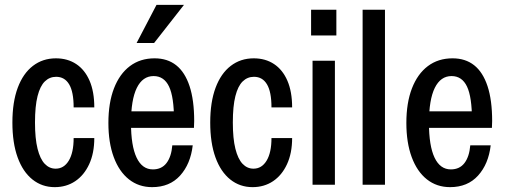

<svg xmlns="http://www.w3.org/2000/svg" viewBox="-20 -760 2076 790"><path d="M205 10Q153 10 113.5 -21.5Q74 -53 52.5 -112.5Q31 -172 31 -256Q31 -340 53 -399Q75 -458 115.5 -489Q156 -520 210 -520Q258 -520 293.5 -496.5Q329 -473 348.5 -428Q368 -383 368 -318H283Q283 -382 264.5 -413Q246 -444 211 -444Q184 -444 164.5 -425Q145 -406 134.5 -364.5Q124 -323 124 -256Q124 -190 134.5 -148Q145 -106 164 -86Q183 -66 209 -66Q243 -66 263 -99Q283 -132 283 -192H368Q368 -130 347 -84.5Q326 -39 289.5 -14.5Q253 10 205 10Z M606 10Q551 10 510.5 -22Q470 -54 448 -113.5Q426 -173 426 -254Q426 -337 449 -396.5Q472 -456 514.5 -488Q557 -520 616 -520Q669 -520 705 -491.5Q741 -463 760 -405.5Q779 -348 779 -262Q779 -255 778.5 -247.5Q778 -240 778 -234H484V-302H724L696 -265Q696 -361 675.5 -404Q655 -447 612 -447Q567 -447 543 -398.5Q519 -350 519 -254Q519 -160 542 -111.5Q565 -63 609 -63Q645 -63 665 -89Q685 -115 689 -162H773Q764 -85 721 -37.5Q678 10 606 10ZM614 -583H542L624 -740H737Z M1019 10Q967 10 927.5 -21.5Q888 -53 866.5 -112.5Q845 -172 845 -256Q845 -340 867 -399Q889 -458 929.5 -489Q970 -520 1024 -520Q1072 -520 1107.5 -496.5Q1143 -473 1162.5 -428Q1182 -383 1182 -318H1097Q1097 -382 1078.5 -413Q1060 -444 1025 -444Q998 -444 978.5 -425Q959 -406 948.5 -364.5Q938 -323 938 -256Q938 -190 948.5 -148Q959 -106 978 -86Q997 -66 1023 -66Q1057 -66 1077 -99Q1097 -132 1097 -192H1182Q1182 -130 1161 -84.5Q1140 -39 1103.5 -14.5Q1067 10 1019 10Z M1266 0V-510H1358V0ZM1260 -614V-720H1364V-614Z M1472 0V-720H1564V0Z M1832 10Q1777 10 1736.5 -22Q1696 -54 1674 -113.5Q1652 -173 1652 -254Q1652 -337 1675 -396.5Q1698 -456 1740.5 -488Q1783 -520 1842 -520Q1895 -520 1931 -491.5Q1967 -463 1986 -405.5Q2005 -348 2005 -262Q2005 -255 2004.5 -247.5Q2004 -240 2004 -234H1710V-302H1950L1922 -265Q1922 -361 1901.5 -404Q1881 -447 1838 -447Q1793 -447 1769 -398.5Q1745 -350 1745 -254Q1745 -160 1768 -111.5Q1791 -63 1835 -63Q1871 -63 1891 -89Q1911 -115 1915 -162H1999Q1990 -85 1947 -37.5Q1904 10 1832 10Z"/></svg>

Font: Instrument Sans Condensed Medium
Style: Regular
Weight: 500
Width: 3
Designer: Rodrigo Fuenzalida
Foundry: fragTYPE
Version: Version 1.000;gftools[0.9.28]